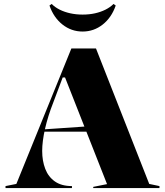

<svg xmlns="http://www.w3.org/2000/svg" viewBox="-20 -954 837 974"><path d="M8 0V-10L63 -21L342 -708H467L737 -21L789 -10V0H453V-6L523 -20L310 -561H298L251 -436Q223 -365 208.5 -301Q194 -237 194 -188Q194 -138 209.5 -97.5Q225 -57 258.5 -33.5Q292 -10 345 -10V0ZM177 -286V-296L424 -313V-286ZM399 -794Q342 -794 297 -829.5Q252 -865 231 -926L242 -934Q259 -917 283 -905Q307 -893 336.5 -886.5Q366 -880 399 -880Q433 -880 462 -886.5Q491 -893 515 -905Q539 -917 556 -934L567 -926Q546 -865 501 -829.5Q456 -794 399 -794Z"/></svg>

Font: Kalnia SemiBold
Style: Regular
Weight: 600
Designer: Frida Medrano
Foundry: Frida Medrano
Version: Version 1.105